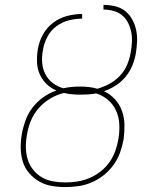

<svg xmlns="http://www.w3.org/2000/svg" viewBox="-20 -755 640 783"><path d="M246 8Q217 8 189.5 3Q162 -2 139 -15.5Q116 -29 98.5 -49.5Q81 -70 73 -96Q65 -122 64.5 -150.5Q64 -179 69 -208Q74 -236 84 -264Q94 -292 112.5 -316Q131 -340 156 -358Q181 -376 210 -386Q186 -396 169 -413Q152 -430 142 -452.5Q132 -475 131 -501Q130 -527 134 -553Q139 -584 154.5 -613Q170 -642 196.5 -662Q223 -682 254 -690Q285 -698 315 -698V-679Q288 -679 260.5 -672Q233 -665 209.5 -647.5Q186 -630 172.5 -603.5Q159 -577 155 -550Q150 -524 152 -499Q154 -474 165 -452.5Q176 -431 195 -416.5Q214 -402 238 -395Q256 -399 272.5 -400.5Q289 -402 306 -402Q324 -402 342.5 -400Q361 -398 377 -393Q402 -400 426 -413Q450 -426 469 -446Q488 -466 498.5 -491Q509 -516 513 -541Q517 -562 518 -583.5Q519 -605 515 -625Q511 -645 502 -662.5Q493 -680 478 -692.5Q463 -705 443 -710.5Q423 -716 402 -716V-735Q426 -735 449.5 -729.5Q473 -724 490.5 -710Q508 -696 519 -676Q530 -656 535 -633.5Q540 -611 539 -586.5Q538 -562 534 -538Q530 -513 520 -488.5Q510 -464 493 -443Q476 -422 453 -407Q430 -392 404 -383Q430 -371 449 -350Q468 -329 477.5 -302.5Q487 -276 487.5 -246Q488 -216 484 -186Q479 -159 469.5 -132.5Q460 -106 443 -82.5Q426 -59 403.5 -41Q381 -23 354.5 -11.5Q328 0 300 4Q272 8 246 8ZM247 -11Q271 -11 296 -15Q321 -19 345 -29Q369 -39 390.5 -56Q412 -73 427 -94.5Q442 -116 450.5 -140.5Q459 -165 463 -189Q468 -219 466.5 -248.5Q465 -278 453.5 -303.5Q442 -329 420.5 -347.5Q399 -366 372 -374Q356 -371 340 -370Q324 -369 308 -369Q291 -369 274 -370.5Q257 -372 241 -376Q212 -369 185 -353Q158 -337 137.5 -313.5Q117 -290 105.5 -261.5Q94 -233 90 -205Q85 -179 85.5 -153.5Q86 -128 93 -105Q100 -82 115 -63Q130 -44 150.5 -32Q171 -20 196 -15.5Q221 -11 247 -11Z"/></svg>

Font: Iosevka Aile Thin
Style: Italic
Weight: 100
Italic angle: -9°
Designer: Belleve Invis
Foundry: Belleve Invis
Version: Version 31.1.0; ttfautohint (v1.8.4)